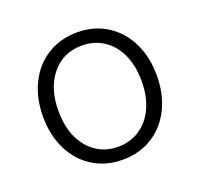

<svg xmlns="http://www.w3.org/2000/svg" viewBox="-95 -599 742 712"><g transform="rotate(-20 276.0 -243.0)"><path d="M51 -243Q51 -315 79 -372.5Q107 -430 158.5 -462Q210 -494 276 -494Q342 -494 393 -462Q444 -430 472 -373Q500 -316 500 -243Q500 -170 472 -113Q444 -56 393 -24Q342 8 276 8Q209 8 158 -24Q107 -56 79 -113Q51 -170 51 -243ZM440 -243Q440 -302 419.5 -347.5Q399 -393 361.5 -417.5Q324 -442 276 -442Q202 -442 157 -387.5Q112 -333 112 -243Q112 -153 157 -98Q202 -43 276 -43Q324 -43 361.5 -68Q399 -93 419.5 -138Q440 -183 440 -243Z"/></g></svg>

Font: SN Pro Light
Style: Regular
Weight: 300
Designer: Tobias Whetton
Foundry: Supernotes
Version: Version 1.002